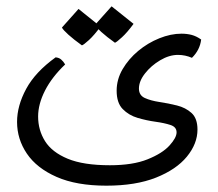

<svg xmlns="http://www.w3.org/2000/svg" viewBox="-20 -442 693 610"><path d="M317.9 147.9Q223.1 147.9 159.9 120.1Q96.7 92.3 65.4 46.1Q34.2 0 34.2 -54.7Q34.2 -106 63.2 -159.7Q92.3 -213.4 156.7 -259.8Q167.5 -258.8 174.3 -252.9Q181.2 -247.1 187 -237.3Q145 -197.3 123 -154.3Q101.1 -111.3 101.1 -71.8Q101.1 -28.8 123 6.3Q145 41.5 195.1 62.3Q245.1 83 329.1 83Q401.9 83 448.7 64.2Q495.6 45.4 518.3 20.5Q541 -4.4 541 -21.5Q541 -38.6 521.7 -44.9Q502.4 -51.3 474.1 -55.2Q445.8 -59.1 417.5 -67.4Q389.2 -75.7 369.9 -95.5Q350.6 -115.2 350.6 -153.8Q350.6 -189.9 369.6 -222.4Q388.7 -254.9 419.2 -280.3Q449.7 -305.7 486.1 -320.3Q522.5 -335 556.6 -335Q573.7 -335 588.9 -331.1Q604 -327.1 619.1 -316.4Q615.2 -283.2 589.8 -258.3Q568.4 -267.6 545.4 -267.6Q517.6 -267.6 488.8 -250.5Q460 -233.4 440.7 -208.7Q421.4 -184.1 421.4 -160.6Q421.4 -139.2 440.2 -130.6Q459 -122.1 486.8 -117.9Q514.6 -113.8 542.2 -106.9Q569.8 -100.1 588.6 -83Q607.4 -65.9 607.4 -30.3Q607.4 14.6 573.7 55.7Q540 96.7 475.6 122.3Q411.1 147.9 317.9 147.9ZM345.2 -306.2Q319.3 -324.7 302 -340.3Q284.7 -356 281.7 -362.8L334.5 -421.9L404.3 -366.2Q384.3 -338.9 367.4 -323.5Q350.6 -308.1 345.2 -306.2ZM240.2 -297.9Q214.4 -316.4 197.3 -331.8Q180.2 -347.2 176.8 -354.5L229.5 -413.6L299.3 -357.4Q279.3 -330.1 262.5 -314.7Q245.6 -299.3 240.2 -297.9Z"/></svg>

Font: Harmattan
Style: Regular
Weight: 400
Designer: George W. Nuss III and SIL International
Foundry: SIL International
Version: Version 4.000